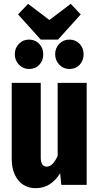

<svg xmlns="http://www.w3.org/2000/svg" viewBox="-20 -962 516 999"><path d="M431 0H299L293 -61Q245 17 166 17Q108 17 74.5 -25Q41 -67 41 -136V-531H192V-142Q192 -119 200 -107Q208 -95 223 -95Q255 -95 280 -151V-531H431ZM348 -942 400 -887 282 -756H192L74 -887L126 -942L237 -858ZM205 -680Q205 -647 184.5 -625Q164 -603 131 -603Q100 -603 78.5 -625.5Q57 -648 57 -680Q57 -712 78.5 -734Q100 -756 131 -756Q163 -756 184 -734Q205 -712 205 -680ZM415 -680Q415 -647 394.5 -625Q374 -603 341 -603Q310 -603 288.5 -625.5Q267 -648 267 -680Q267 -712 288.5 -734Q310 -756 341 -756Q373 -756 394 -734Q415 -712 415 -680Z"/></svg>

Font: Fira Sans Extra Condensed
Style: Bold
Weight: 700
Width: 1
Designer: Carrois Corporate & Edenspiekermann AG
Foundry: Carrois Corporate GbR & Edenspiekermann AG
Version: Version 4.203